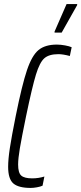

<svg xmlns="http://www.w3.org/2000/svg" viewBox="-20 -915 399 943"><path d="M20 -96Q20 -133 28.5 -188.5Q37 -244 57 -344Q88 -498 112.5 -570.5Q137 -643 169.5 -669.5Q202 -696 259 -696Q278 -696 299.5 -692Q321 -688 332 -683L323 -640Q289 -649 267 -649Q221 -649 198 -629Q175 -609 156.5 -548.5Q138 -488 108 -344Q86 -237 77.5 -186.5Q69 -136 69 -107Q69 -66 84.5 -52.5Q100 -39 138 -39Q169 -39 198 -48L189 -3Q178 2 161 5Q144 8 131 8Q71 8 45.5 -14Q20 -36 20 -96ZM248 -755V-760L307 -895H359V-890L283 -755Z"/></svg>

Font: Saira Ultra Condensed Light
Style: Italic
Weight: 300
Width: 1
Italic angle: -12°
Designer: Hector Gatti with collaboration of the Omnibus-Type team
Foundry: Omnibus-Type
Version: Version 1.001; ttfautohint (v1.8)